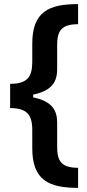

<svg xmlns="http://www.w3.org/2000/svg" viewBox="-20 -768 427 943"><path d="M363.6 -747.9C221.6 -747.9 137.8 -712 138.5 -551.8V-461.6C137.8 -387.4 111.2 -356.9 32.7 -356.5H29.8V-237.2C110.4 -236.9 137.8 -206.3 138.5 -132.1V-41.9C137.8 118.6 221.6 154.5 363.6 154.8V56.1C279.8 56.1 259.9 22 260.7 -51.8V-168.3C259.9 -223.4 238.3 -270.6 142.8 -289.8V-303.3C238.3 -322.8 259.9 -369.7 260.7 -425.4V-541.9C259.9 -615.1 279.8 -649.1 363.6 -649.1Z"/></svg>

Font: Riot Sans 2.0
Style: Bold
Weight: 600
Designer: Rasmus Andersson
Foundry: rsms
Version: Version 3.006;hotconv 1.0.109;makeotfexe 2.5.65596